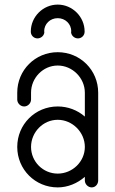

<svg xmlns="http://www.w3.org/2000/svg" viewBox="-20 -813 502 835"><path d="M143 -646C159 -646 173 -659 173 -675L172 -676C172 -709 198 -734 231 -734C264 -734 290 -709 290 -676L289 -675C289 -659 303 -646 319 -646C335 -646 348 -659 348 -675V-676C348 -740 295 -793 231 -793C167 -793 114 -740 114 -676V-675C114 -659 127 -646 143 -646ZM231 -586C133 -586 55 -508 55 -410V-380C55 -364 69 -350 85 -350C101 -350 115 -364 115 -380V-410C115 -474 167 -528 231 -528C295 -528 349 -474 349 -410V-306C317 -334 275 -350 231 -350C133 -350 55 -272 55 -174C55 -76 133 2 231 2C275 2 317 -16 349 -44V-28C349 -12 363 2 379 2C395 2 407 -12 407 -28V-410C407 -508 329 -586 231 -586ZM231 -292C295 -292 349 -238 349 -174C349 -110 295 -58 231 -58C167 -58 115 -110 115 -174C115 -238 167 -292 231 -292Z"/></svg>

Font: bauhaus_2017
Style: _regular
Weight: 400
Version: Version 1.0